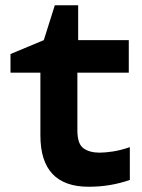

<svg xmlns="http://www.w3.org/2000/svg" viewBox="-20 -702 540 732"><path d="M475 -16V-141Q440 -129 410.5 -124.5Q381 -120 359 -120Q322 -120 298.5 -136.5Q275 -153 275 -205V-425H471V-549H278V-682H189L147 -549L20 -496V-425H134V-186Q134 10 318 10Q401 10 475 -16Z"/></svg>

Font: Noto Sans Mono UI Condensed ExtraBold
Style: Regular
Weight: 800
Width: 3
Designer: Monotype Design team
Foundry: Monotype Imaging Inc.
Version: 1.000